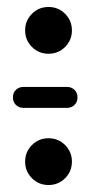

<svg xmlns="http://www.w3.org/2000/svg" viewBox="-20 -500 262 550"><path d="M173 -251H172Q185 -251 193.5 -242.5Q202 -234 202 -221Q202 -208 193.5 -199.5Q185 -191 172 -191H47Q34 -191 25.5 -199.5Q17 -208 17 -221Q17 -234 25.5 -242.5Q34 -251 47 -251ZM71.5 -460.5Q91 -480 119 -480Q147 -480 166.5 -460.5Q186 -441 186 -413Q186 -385 166.5 -365.5Q147 -346 119 -346Q91 -346 71.5 -365.5Q52 -385 52 -413Q52 -441 71.5 -460.5ZM71.5 -84.5Q91 -104 119 -104Q147 -104 166.5 -84.5Q186 -65 186 -37Q186 -9 166.5 10.5Q147 30 119 30Q91 30 71.5 10.5Q52 -9 52 -37Q52 -65 71.5 -84.5Z"/></svg>

Font: Beon
Style: Medium
Weight: 500
Designer: BSozoo
Foundry: BSozoo
Version: Version 001.000